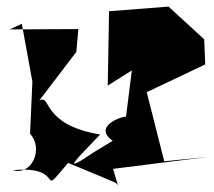

<svg xmlns="http://www.w3.org/2000/svg" viewBox="-20 -560 648 581"><path d="M265 -100C153 -24 219 -85 283 -153C103 -183 136 -276 99 -256L211 -403L217 -472L9 -471L46 -488L78 -313L71 -155C112 -112 78 -28 19 -45C187 -61 89 48 186 -67C358 4 327 -9 337 1L322 -49L608 -85L477 -72L424 -281L601 -365L598 -441L490 -540L310 -526L306 -301L379 -347L361 -204C376 -217 251 -183 321 -134Z"/></svg>

Font: Asimov Silicon
Style: Regular
Weight: 400
Designer: Google
Version: Version 2.000980; 2014